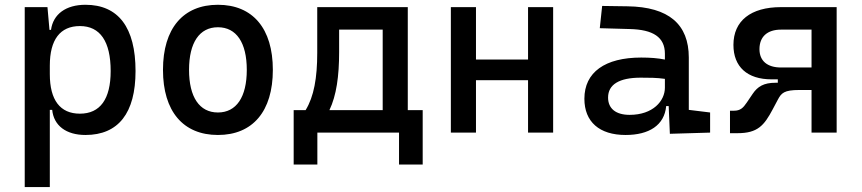

<svg xmlns="http://www.w3.org/2000/svg" viewBox="-20 -547 3556 792"><path d="M82 224.6H185.5V-93.8H195.3C201.7 -28.8 252.9 9.8 332.5 9.8C468.3 9.8 539.1 -80.6 539.1 -253.9C539.1 -433.6 468.3 -527.3 332.5 -527.3C252 -527.3 199.2 -488.8 190.4 -423.8H184.1L175.8 -517.6H82ZM185.5 -241.2V-276.4C185.5 -383.3 228 -439.5 309.6 -439.5C393.1 -439.5 436.5 -376 436.5 -253.9C436.5 -138.2 393.1 -78.1 309.6 -78.1C228 -78.1 185.5 -134.3 185.5 -241.2Z M878.9 9.8C1022.5 9.8 1105.5 -87.9 1105.5 -258.8C1105.5 -429.7 1022.5 -527.3 878.9 -527.3C735.4 -527.3 652.3 -429.7 652.3 -258.8C652.3 -87.9 735.4 9.8 878.9 9.8ZM878.9 -83C802.7 -83 759.8 -146.5 759.8 -258.8C759.8 -371.1 802.7 -434.6 878.9 -434.6C955.1 -434.6 998 -371.1 998 -258.8C998 -146.5 955.1 -83 878.9 -83Z M1191.4 131.8H1289.1V0H1626V131.8H1723.6V-92.8H1662.1V-517.6H1288.6V-329.1C1288.6 -225.6 1274.9 -148.4 1240.7 -92.8H1191.4ZM1558.6 -92.8H1338.9C1367.7 -153.3 1378.9 -232.4 1378.9 -332.5V-424.8H1558.6Z M2158.2 0H2261.7V-517.6H2158.2V-301.3H1943.4V-517.6H1839.8V0H1943.4V-216.3H2158.2Z M2743.2 4.9 2909.2 0V-83L2821.3 -93.8V-309.6C2821.3 -446.3 2739.3 -518.6 2568.4 -521L2463.9 -522.5L2454.1 -430.7L2578.1 -427.2C2673.8 -424.8 2722.7 -394 2722.7 -325.2V-301.3C2694.3 -307.1 2662.1 -309.6 2625 -309.6C2475.6 -309.6 2390.6 -249 2390.6 -139.6C2390.6 -44.4 2452.6 9.8 2560.5 9.8C2656.7 9.8 2720.7 -29.8 2728 -109.4H2738.3ZM2722.7 -221.7V-185.5C2722.7 -130.9 2673.8 -73.2 2577.1 -73.2C2520.5 -73.2 2488.3 -99.1 2488.3 -144.5C2488.3 -198.7 2534.7 -226.6 2623 -226.6C2656.7 -226.6 2689.5 -226.6 2722.7 -221.7Z M3162.6 -219.7H3188.5V-205.6H3178.7C3130.9 -205.6 3105.5 -190.4 3085 -160.2L3060.5 -124C3045.4 -101.6 3033.7 -90.3 3007.3 -90.3H2991.2V2.4H3022C3105 2.4 3131.8 -28.8 3167.5 -96.2L3188.5 -135.7C3203.1 -163.1 3213.9 -175.8 3277.3 -175.8H3327.6V0H3431.2V-517.6H3201.7C3076.7 -517.6 3005.4 -460.9 3005.4 -361.8C3005.4 -271.5 3062.5 -219.7 3162.6 -219.7ZM3327.6 -268.6H3201.7C3145 -268.6 3112.8 -295.9 3112.8 -344.2C3112.8 -395.5 3145 -424.8 3201.7 -424.8H3327.6Z"/></svg>

Font: Cascadia Code PL
Style: Regular
Weight: 400
Monospace: yes
Designer: Aaron Bell
Foundry: Saja Typeworks
Version: Version 2404.023